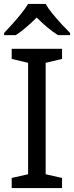

<svg xmlns="http://www.w3.org/2000/svg" viewBox="-20 -964 379 984"><path d="M298 0H40V-52L124 -71V-642L40 -662V-714H298V-662L214 -642V-71L298 -52ZM214 -944Q226 -922 248.5 -894.5Q271 -867 295.5 -840.5Q320 -814 339 -795V-784H277Q251 -800 223 -823.5Q195 -847 168 -874Q141 -847 114 -824Q87 -801 61 -784H1V-795Q20 -815 43.5 -841Q67 -867 89 -894.5Q111 -922 124 -944Z"/></svg>

Font: Noto Sans Inscriptional Pahlavi
Style: Regular
Weight: 400
Designer: Monotype Design Team
Foundry: Monotype Imaging Inc.
Version: Version 2.003; ttfautohint (v1.8.4.7-5d5b)